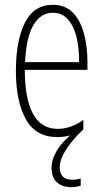

<svg xmlns="http://www.w3.org/2000/svg" viewBox="-20 -559 428 797"><path d="M228 135Q228 187 280 187Q291 187 300.5 185.5Q310 184 315 182V212Q308 214 298 216Q288 218 276 218Q239 218 216.5 198Q194 178 194 138Q194 103 215 68Q236 33 271 3Q245 10 218 10Q128 10 87 -64.5Q46 -139 46 -264Q46 -391 83.5 -465Q121 -539 199 -539Q252 -539 283.5 -505.5Q315 -472 329 -418Q343 -364 343 -303V-269H83Q83 -149 117 -86.5Q151 -24 220 -24Q273 -24 326 -61V-22Q301 1 278.5 28.5Q256 56 242 83.5Q228 111 228 135ZM199 -506Q149 -506 119 -455.5Q89 -405 84 -301H308Q309 -357 298 -403.5Q287 -450 262.5 -478Q238 -506 199 -506Z"/></svg>

Font: Noto Sans Gurmukhi ExtraCondensed ExtraLight
Style: Regular
Weight: 200
Width: 2
Designer: Jelle Bosma - Monotype Design Team
Foundry: Monotype Imaging Inc.
Version: Version 2.004; ttfautohint (v1.8.4.7-5d5b)